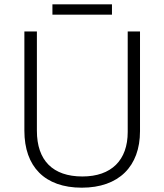

<svg xmlns="http://www.w3.org/2000/svg" viewBox="-20 -860 762 890"><path d="M499 -840H223V-792H499ZM629 -252V-714H572V-248C572 -118 497 -42 362 -42C225 -42 151 -116 151 -254V-714H93V-254C93 -88 187 10 359 10C531 10 629 -89 629 -252Z"/></svg>

Font: Noto Sans Devanagari UI Light
Style: Regular
Weight: 300
Designer: Jelle Bosma - Monotype Design Team
Foundry: Monotype Imaging Inc.
Version: Version 2.004